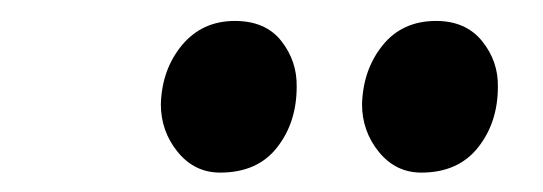

<svg xmlns="http://www.w3.org/2000/svg" viewBox="-20 -780 532 188"><path d="M195.5 -611Q170.5 -611 154 -631.2Q137.5 -651.5 137.5 -678Q138.5 -712 158.2 -735.8Q178 -759.5 210 -759.5Q240 -759.5 255.5 -739.8Q271 -720 270.5 -695Q270.5 -660 251.2 -635.5Q232 -611 195.5 -611ZM392.5 -611Q367.5 -611 351 -631.2Q334.5 -651.5 334.5 -678Q335.5 -712 354.8 -735.8Q374 -759.5 407 -759.5Q436 -759.5 452 -739.8Q468 -720 467.5 -695Q467.5 -660 448 -635.5Q428.5 -611 392.5 -611Z"/></svg>

Font: Merriweather 48pt SemiBold
Style: Italic
Weight: 600
Italic angle: -7.8°
Designer: Eben Sorkin
Foundry: Eben Sorkin
Version: Version 2.101